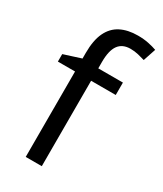

<svg xmlns="http://www.w3.org/2000/svg" viewBox="-193 -838 772 911"><g transform="rotate(30 193.5 -382.5)"><path d="M332 -468H197V0H109V-468H15V-509L109 -539V-570Q109 -639 129.5 -682Q150 -725 189 -745Q228 -765 283 -765Q315 -765 341.5 -759.5Q368 -754 387 -747L364 -678Q348 -683 327 -688Q306 -693 284 -693Q240 -693 218.5 -663.5Q197 -634 197 -571V-536H332Z"/></g></svg>

Font: utamil05
Style: Book
Weight: 400
Designer: Jelle Bosma - Monotype Design Team
Foundry: Monotype Imaging Inc.
Version: Version 2.003